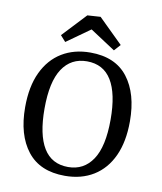

<svg xmlns="http://www.w3.org/2000/svg" viewBox="-85 -818 752 894"><g transform="rotate(10 291.5 -371.0)"><path d="M282 8Q164 8 104.5 -68Q45 -144 45 -275Q45 -373 77 -440.5Q109 -508 166.5 -543Q224 -578 301 -578Q419 -578 478 -501.5Q537 -425 537 -294Q537 -198 506 -130.5Q475 -63 417.5 -27.5Q360 8 282 8ZM292 -535Q217 -535 176 -473Q135 -411 135 -284Q135 -161 173.5 -98Q212 -35 290 -35Q364 -35 405.5 -97Q447 -159 447 -287Q447 -409 408.5 -472Q370 -535 292 -535ZM151 -634 256 -746 318 -750 433 -637 406 -607 287 -685 176 -606Z"/></g></svg>

Font: Yrsa
Style: Regular
Weight: 400
Designer: Anna Giedrys (Yrsa+Rasa design), David Brezina (Yrsa art-direction, Rasa art-direction, design)
Foundry: Rosetta Type Foundry
Version: Version 2.004